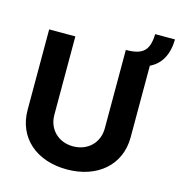

<svg xmlns="http://www.w3.org/2000/svg" viewBox="-124 -966 1012 1084"><g transform="rotate(15 382.5 -423.5)"><path d="M511 -728 512 -726V-270C512 -185 450 -125 364 -125C279 -125 217 -185 217 -270V-728H64V-258C64 -96 185 10 364 10C542 10 666 -96 666 -258V-677C729 -707 763 -767 765 -857H649C646 -760 611 -728 511 -728Z"/></g></svg>

Font: Wafeq
Style: Bold
Weight: 700
Designer: Rasmus Andersson & Azza Alameddine
Foundry: Google & TypeTogether
Version: Version 3.000;FEAKit 1.0